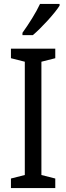

<svg xmlns="http://www.w3.org/2000/svg" viewBox="-20 -963 340 983"><path d="M285 -934V-943H185C164 -898 130 -844 95 -795V-783H148C191 -819 260 -894 285 -934ZM263 0V-49L192 -67V-647L263 -665V-714H36V-665L107 -647V-67L36 -49V0Z"/></svg>

Font: Noto Sans Kannada Condensed
Style: Regular
Weight: 400
Width: 3
Designer: Jelle Bosma - Monotype Design Team
Foundry: Monotype Imaging Inc.
Version: Version 2.005